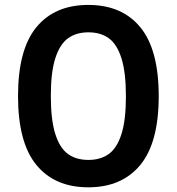

<svg xmlns="http://www.w3.org/2000/svg" viewBox="-20 -770 736 799"><path d="M55 -370Q55 -563.5 131.2 -656.5Q207.5 -749.5 347.5 -749.5Q487.5 -749.5 564 -656.5Q640.5 -563.5 640.5 -370Q640.5 -176.5 563.8 -83.5Q487 9.5 347.5 9.5Q208 9.5 131.5 -83.5Q55 -176.5 55 -370ZM504 -369Q504 -468.5 485.5 -527.2Q467 -586 432.8 -610.8Q398.5 -635.5 348 -635.5Q297.5 -635.5 263.2 -610.8Q229 -586 210.2 -527.8Q191.5 -469.5 191.5 -371Q191.5 -271.5 210 -212.8Q228.5 -154 262.8 -129.2Q297 -104.5 348 -104.5Q398.5 -104.5 432.8 -129.2Q467 -154 485.5 -212.2Q504 -270.5 504 -369Z"/></svg>

Font: Encode Sans Semi Expanded SmBd
Style: Regular
Weight: 600
Width: 6
Designer: Multiple Designers
Foundry: Impallari Type
Version: Version 2.000